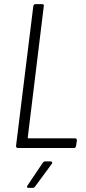

<svg xmlns="http://www.w3.org/2000/svg" viewBox="-20 -720 417 934"><path d="M58 -10 142 -690Q144 -700 153 -700H185Q195 -700 193 -690L115 -51Q115 -47 118 -47H345Q354 -47 354 -37L350 -10Q350 -6 347 -3Q344 0 340 0H67Q58 0 58 -10ZM114 182 188 72Q193 65 200 65H226Q232 65 233.5 68.5Q235 72 232 77L151 187Q146 194 139 194H119Q113 194 111.5 190.5Q110 187 114 182Z"/></svg>

Font: Barlow Condensed Light
Style: Italic
Weight: 300
Width: 3
Italic angle: -7°
Designer: Jeremy Tribby
Foundry: Tribby Type
Version: Version 1.408